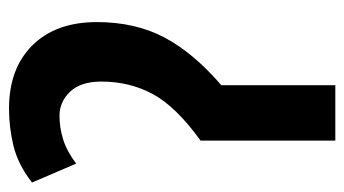

<svg xmlns="http://www.w3.org/2000/svg" viewBox="-189 -575 764 426"><g transform="rotate(-90 193.0 -362.0)"><path d="M1 -673 43 -575Q71 -596 97 -604Q123 -612 149 -612Q180 -612 202.5 -588.5Q225 -565 225 -519Q225 -456 197 -404.5Q169 -353 94 -299V0H217V-253Q289 -315 323 -379.5Q357 -444 357 -529Q357 -620 305.5 -672Q254 -724 165 -724Q123 -724 82 -714Q41 -704 1 -673Z"/></g></svg>

Font: Noto Sans UI Condensed
Style: Bold
Weight: 700
Width: 3
Designer: Monotype Design Team
Foundry: Monotype Imaging Inc.
Version: 1.001